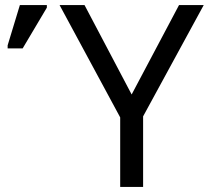

<svg xmlns="http://www.w3.org/2000/svg" viewBox="-20 -734 820 754"><path d="M497 -363 683 -714H780L542 -277V0H452V-273L214 -714H312ZM10 -544V-556L58 -714H164V-704L69 -544Z"/></svg>

Font: RS Noto Sans
Style: Regular
Weight: 400
Designer: Monotype Design Team
Foundry: Monotype Imaging Inc.
Version: Version 3.10